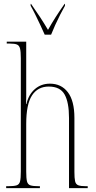

<svg xmlns="http://www.w3.org/2000/svg" viewBox="-20 -976 497 996"><path d="M12 0V-10H21Q52 -10 66 -14.5Q80 -19 84 -35Q88 -51 88 -86V-674Q88 -708 84 -724Q80 -740 68 -745Q56 -750 31 -750H15V-760H116V-495Q116 -489 116 -485Q116 -481 116 -471Q116 -461 115 -436H117Q128 -485 160.5 -513.5Q193 -542 239 -542Q298 -542 332 -497.5Q366 -453 366 -364V-84Q366 -52 369.5 -36Q373 -20 386 -15Q399 -10 427 -10H435V0H338V-364Q338 -445 315 -486Q292 -527 233 -527Q176 -527 146 -481Q116 -435 116 -333V-86Q116 -51 120 -35Q124 -19 138 -14.5Q152 -10 182 -10H187V0ZM212 -796Q202 -819 189 -846.5Q176 -874 163 -900.5Q150 -927 139 -946V-956H141Q167 -919 188 -887Q209 -855 229 -821Q248 -855 268.5 -887Q289 -919 315 -956H317V-946Q306 -927 292.5 -900.5Q279 -874 266.5 -846.5Q254 -819 245 -796Z"/></svg>

Font: Noto Serif Display ExtraCondensed Thin
Style: Regular
Weight: 100
Width: 2
Designer: Monotype Design Team
Foundry: Monotype Imaging Inc.
Version: Version 2.009